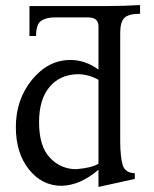

<svg xmlns="http://www.w3.org/2000/svg" viewBox="-20 -717 602 751"><path d="M278.8 -55.2Q342.8 -61 365.2 -77.1V-404.8Q329.1 -425.3 288.1 -426.8Q216.3 -426.8 174.6 -377.9Q132.8 -329.1 132.8 -239.3Q132.8 -144.5 175.3 -99.9Q217.8 -55.2 278.8 -55.2ZM365.2 14.2V-53.2Q294.4 7.8 221.2 9.8Q144.5 9.8 93.3 -54.2Q42 -118.2 42 -220.2Q42 -327.6 105.2 -405Q168.5 -482.4 254.9 -482.4Q314.5 -482.4 365.2 -444.8V-614.3Q365.2 -648.9 324.2 -648.9H193.4Q160.2 -648.9 140.6 -635.3Q121.1 -621.6 121.1 -576.2H95.2V-693.4H403.3Q464.8 -693.4 527.8 -697.3V-663.1Q482.4 -663.1 466.3 -646.7Q450.2 -630.4 450.2 -588.4V-161.6Q450.7 -102.1 460 -71.3Q469.2 -40.5 507.3 -39.6V-17.1Z"/></svg>

Font: Kelvinch
Style: Regular
Weight: 400
Designer: Paul James MIller
Foundry: High-Logic / Made with FontCreator
Version: Version 3.30 September 23, 2016